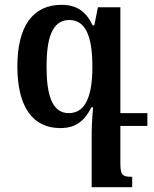

<svg xmlns="http://www.w3.org/2000/svg" viewBox="-20 -522 637 796"><path d="M386 -492 371 -417H364C337 -475 297 -502 235 -502C116 -502 52 -413 52 -247C52 -77 117 9 230 9C292 9 329 -18 359 -77H366C361 -23 360 11 360 49V254H528V211C487 211 479 205 479 152V0H591V-53H479V-492ZM265 -53C193 -53 173 -135 173 -246C173 -356 193 -439 267 -439C332 -439 363 -378 363 -245C363 -105 325 -53 265 -53Z"/></svg>

Font: Noto Serif Armenian SemiCondensed SemiBold
Style: Regular
Weight: 600
Width: 4
Designer: Monotype Design Team
Foundry: Monotype Imaging Inc.
Version: Version 2.008